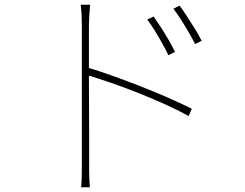

<svg xmlns="http://www.w3.org/2000/svg" viewBox="-20 -765 1040 814"><path d="M631 -695Q642 -680 659 -654Q676 -628 693 -599Q710 -570 722 -545L694 -531Q684 -552 668.5 -580Q653 -608 636 -635.5Q619 -663 604 -682ZM741 -741Q753 -726 770 -700Q787 -674 805 -645Q823 -616 835 -592L807 -578Q797 -599 781 -626.5Q765 -654 747.5 -681.5Q730 -709 715 -728ZM327 -69Q327 -78 327 -118.5Q327 -159 327 -218.5Q327 -278 327 -345Q327 -412 327 -475.5Q327 -539 327 -587.5Q327 -636 327 -657Q327 -673 326 -699Q325 -725 322 -745H362Q360 -726 358.5 -698.5Q357 -671 357 -657Q357 -607 357 -545.5Q357 -484 357 -420Q357 -356 357.5 -295.5Q358 -235 358 -186Q358 -137 358 -105.5Q358 -74 358 -69Q358 -52 358 -34Q358 -16 359 0Q360 16 361 29H324Q326 10 326.5 -16.5Q327 -43 327 -69ZM351 -479Q400 -464 457.5 -443.5Q515 -423 575 -399.5Q635 -376 691 -351.5Q747 -327 793 -304L780 -273Q737 -297 680.5 -322.5Q624 -348 563.5 -372Q503 -396 447.5 -415Q392 -434 351 -446Z"/></svg>

Font: Noto Sans JP Thin Thin
Style: Regular
Weight: 250
Version: Version 2.004-H2;hotconv 1.0.118;makeotfexe 2.5.65603